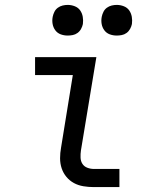

<svg xmlns="http://www.w3.org/2000/svg" viewBox="-20 -763 640 783"><path d="M363 0Q341 0 320 -3.5Q299 -7 281.5 -16.5Q264 -26 251 -41.5Q238 -57 231.5 -76.5Q225 -96 225 -117.5Q225 -139 229 -161L277 -457H123V-530H373L310 -149Q308 -135 308.5 -120.5Q309 -106 316 -95Q323 -84 336 -79Q349 -74 363 -74H467V0ZM456 -618Q441 -618 427.5 -623Q414 -628 405.5 -639.5Q397 -651 394.5 -665.5Q392 -680 395 -695Q397 -705 402 -715Q407 -725 416 -731.5Q425 -738 435.5 -740.5Q446 -743 456 -743Q471 -743 485 -737.5Q499 -732 507 -720.5Q515 -709 517.5 -694.5Q520 -680 518 -665Q516 -655 510.5 -645Q505 -635 496 -628.5Q487 -622 476.5 -620Q466 -618 456 -618ZM256 -618Q241 -618 227.5 -623Q214 -628 205.5 -639.5Q197 -651 194.5 -665.5Q192 -680 195 -695Q197 -705 202 -715Q207 -725 216 -731.5Q225 -738 235.5 -740.5Q246 -743 256 -743Q271 -743 285 -737.5Q299 -732 307 -720.5Q315 -709 317.5 -694.5Q320 -680 318 -665Q316 -655 310.5 -645Q305 -635 296 -628.5Q287 -622 276.5 -620Q266 -618 256 -618Z"/></svg>

Font: Iosevka Slab Extended
Style: Italic
Weight: 400
Width: 7
Italic angle: -9°
Monospace: yes
Designer: Belleve Invis
Foundry: Belleve Invis
Version: Version 11.1.0; ttfautohint (v1.8.3)